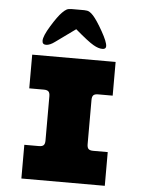

<svg xmlns="http://www.w3.org/2000/svg" viewBox="-56 -863 669 908"><g transform="rotate(5 278.0 -409.5)"><path d="M407 -428Q391 -428 384.5 -421.5Q378 -415 378 -399V-189Q378 -173 384.5 -166.5Q391 -160 407 -160H476V0H80V-160H149Q165 -160 171.5 -166.5Q178 -173 178 -189V-399Q178 -415 171.5 -421.5Q165 -428 149 -428H80V-588H476V-428ZM203 -798Q215 -810 223.5 -814.5Q232 -819 247 -819H307Q322 -819 331 -814Q340 -809 350 -798Q369 -777 397 -727.5Q425 -678 425 -658Q425 -644 408 -644Q389 -644 365 -658Q340 -672 277 -726L183 -658Q159 -640 141 -640Q123 -640 123 -658Q123 -680 153 -729Q183 -778 203 -798Z"/></g></svg>

Font: Dashboard
Style: Regular
Weight: 400
Designer: jaiki
Version: Version 1.000